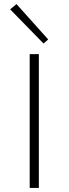

<svg xmlns="http://www.w3.org/2000/svg" viewBox="-20 -924 337 944"><path d="M30 -878 61 -904 217 -730 194 -710ZM126 -658H171V0H126Z"/></svg>

Font: Ysabeau Infant Light
Style: Regular
Weight: 300
Designer: Christian Thalmann (Catharsis Fonts)
Version: Version 0.003